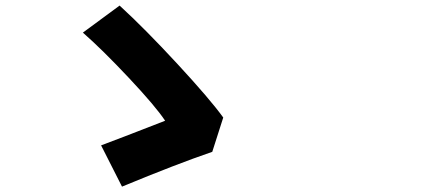

<svg xmlns="http://www.w3.org/2000/svg" viewBox="-20 -698 1540 700"><path d="M753.9 -144.5Q623 -99.6 424.8 -17.6L348.6 -168Q409.2 -190.4 582 -257.8Q547.9 -309.6 450.2 -413.6Q352.5 -517.6 282.2 -579.1L416 -677.7Q506.8 -594.7 626.5 -465.3Q746.1 -335.9 793.9 -269.5Z"/></svg>

Font: Bpmf Zihi Sans Heavy
Style: Heavy
Weight: 900
Foundry: But Ko
Version: Version 1.320